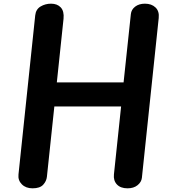

<svg xmlns="http://www.w3.org/2000/svg" viewBox="-20 -1024 954 1044"><path d="M157 0Q120.5 0 98.8 -21.8Q77 -43.5 80.5 -75.5L171.5 -940.5Q175 -973.5 200.8 -988.8Q226.5 -1004 257.5 -1004Q291.5 -1004 310.5 -983.5Q329.5 -963 325.5 -922L289 -576H652L691.5 -947Q694 -972 715 -988Q736 -1004 768 -1004Q804 -1004 825.5 -983.5Q847 -963 843 -926L751.5 -57Q749 -34 728 -17Q707 0 673.5 0Q635.5 0 615.8 -21Q596 -42 599.5 -75.5L638.5 -445H275.5L235 -62.5Q232.5 -39 214.8 -19.5Q197 0 157 0Z"/></svg>

Font: Edu SA Hand
Style: Regular
Weight: 400
Designer: Tina and Corey Anderson, Eben Sorkin, Mirko Velimirovic
Foundry: Google for Education
Version: Version 2.000